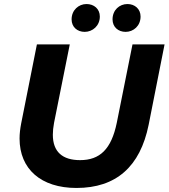

<svg xmlns="http://www.w3.org/2000/svg" viewBox="-20 -920 836 952"><path d="M400 -762C439 -762 475 -792 475 -838C475 -876 446 -900 409 -900C370 -900 335 -870 335 -824C335 -786 363 -762 400 -762ZM603 -762C642 -762 677 -792 677 -838C677 -876 648 -900 612 -900C572 -900 538 -870 538 -824C538 -786 566 -762 603 -762ZM359 12C556 12 675 -94 717 -301L796 -700H637L559 -311C532 -180 475 -126 377 -126C290 -126 242 -167 242 -252C242 -270 244 -289 248 -311L326 -700H163L85 -308C80 -282 77 -257 77 -233C77 -82 183 12 359 12Z"/></svg>

Font: AWKNG-Font
Style: Bold Italic
Weight: 700
Italic angle: -11.3°
Designer: Awakening Church
Foundry: Awakening Church
Version: Version 1.700;PS 001.700;hotconv 1.0.88;makeotf.lib2.5.64775